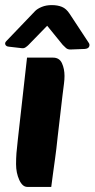

<svg xmlns="http://www.w3.org/2000/svg" viewBox="-21 -717 371 753"><path d="M86 16Q67 16 54.5 -11.5Q42 -39 42 -73Q42 -96 43.5 -116Q45 -136 49 -170L85 -491H187Q212 -491 222 -469Q232 -447 232 -419Q232 -405 230 -389.5Q228 -374 224 -342L205 -179Q200 -130 195 -95Q190 -60 186.5 -33.5Q183 -7 180 16ZM4 -556Q-3 -549 0 -542Q3 -535 13 -534L65 -528Q73 -527 79.5 -531.5Q86 -536 90 -540L164 -616L225 -541Q230 -536 237.5 -529Q245 -522 258 -523L311 -525Q325 -526 328.5 -534Q332 -542 327 -549L252 -663Q239 -683 222 -690Q205 -697 182 -697Q160 -697 143 -690Q126 -683 117 -674Z"/></svg>

Font: Alkatra
Style: Regular
Weight: 400
Designer: Suman Bhandary
Version: Version 1.100;gftools[0.9.22]